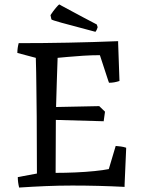

<svg xmlns="http://www.w3.org/2000/svg" viewBox="-20 -834 665 863"><path d="M66 9Q60 -15 60 -38L146 -54Q146 -120 145.5 -183.5Q145 -247 145 -310Q144 -375 143.5 -441Q143 -507 141 -574L58 -596Q58 -618 64 -640Q288 -640 511 -649V-641L517 -470Q505 -466 493.5 -464Q482 -462 470 -462L466 -473L429 -586Q393 -586 353.5 -583.5Q314 -581 282.5 -578Q251 -575 239 -574Q237 -529 235.5 -472Q234 -415 232 -353L426 -357L452 -332L446 -289L231 -295L230 -57Q274 -57 319.5 -59Q365 -61 404.5 -65Q444 -69 469 -74L500 -178Q512 -177 523.5 -175.5Q535 -174 547 -170V-164L540 -4V6Q423 0 305 0Q245 0 185.5 2.5Q126 5 66 9ZM409 -691Q303 -719 257.5 -731.5Q212 -744 211 -747L207 -766Q218 -783 230.5 -798Q243 -813 247 -814L259 -807L356 -755L415 -724L419 -712Q418 -708 415.5 -702Q413 -696 409 -691Z"/></svg>

Font: Labrada
Style: Regular
Weight: 400
Designer: Mercedes Jáuregui
Foundry: Omnibus-Type Team
Version: Version 1.000; ttfautohint (v1.8.4.7-5d5b)